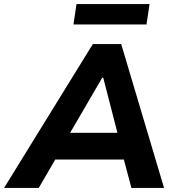

<svg xmlns="http://www.w3.org/2000/svg" viewBox="-55 -921 868 941"><path d="M-35 0 400 -705H539L749 0H589L538 -192L591 -139H177L246 -191L135 0ZM446 -540 270 -238 250 -270H560L529 -237L451 -540ZM305 -801 320 -901H678L663 -801Z"/></svg>

Font: Nunito Sans 8pt ExtraBold
Style: Italic
Weight: 800
Italic angle: -9°
Version: Version 3.101;gftools[0.9.27]